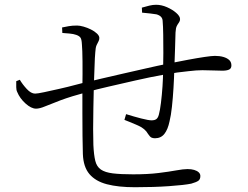

<svg xmlns="http://www.w3.org/2000/svg" viewBox="-20 -776 1040 804"><path d="M545 8Q475 8 427.5 -4.5Q380 -17 354.5 -47Q329 -77 327 -131Q326 -162 325.5 -207Q325 -252 325 -304Q325 -356 325 -407Q326 -469 325.5 -519Q325 -569 323 -590Q322 -612 316.5 -619Q311 -626 299 -630Q288 -634 271.5 -635.5Q255 -637 241 -638L240 -661Q254 -664 268.5 -666.5Q283 -669 303 -669Q314 -669 330 -664.5Q346 -660 361 -652.5Q376 -645 386 -635.5Q396 -626 396 -617Q396 -609 392.5 -603Q389 -597 384.5 -587Q380 -577 379 -557Q377 -536 376 -499.5Q375 -463 373 -419Q372 -373 371 -325Q370 -277 370 -236Q370 -195 371 -169Q373 -127 379 -102.5Q385 -78 402.5 -66Q420 -54 452.5 -50Q485 -46 537 -46Q599 -46 643.5 -51.5Q688 -57 718 -62.5Q748 -68 765 -68Q781 -68 793 -64.5Q805 -61 812 -54.5Q819 -48 819 -39Q819 -25 810.5 -19Q802 -13 781 -7Q752 -1 688 3.5Q624 8 545 8ZM131 -321Q111 -321 87 -342.5Q63 -364 52 -391Q48 -399 48 -411Q48 -423 48 -436L63 -442Q74 -423 92 -403.5Q110 -384 127 -384Q137 -384 165 -390Q193 -396 228.5 -404Q264 -412 297.5 -421Q331 -430 351 -434Q368 -438 405.5 -447Q443 -456 492 -467Q541 -478 591 -489.5Q641 -501 681 -509Q726 -518 766 -525.5Q806 -533 836.5 -537.5Q867 -542 880 -542Q900 -542 915.5 -537.5Q931 -533 940 -524.5Q949 -516 949 -502Q949 -489 939 -484.5Q929 -480 911 -480Q892 -480 872 -481Q852 -482 827.5 -482Q803 -482 770 -478Q726 -474 667 -463.5Q608 -453 547 -439Q486 -425 433.5 -413Q381 -401 350 -392Q276 -372 233.5 -356Q191 -340 168.5 -330.5Q146 -321 131 -321ZM629 -197Q620 -197 614 -200Q608 -203 600 -215Q588 -237 559 -250Q530 -263 501 -274L508 -298Q540 -288 571 -280Q602 -272 616 -272Q626 -272 633.5 -276.5Q641 -281 645 -295Q650 -313 654 -345.5Q658 -378 660.5 -414.5Q663 -451 663 -482Q664 -514 664 -553.5Q664 -593 663.5 -630Q663 -667 661 -689Q660 -709 635 -716Q625 -718 609.5 -719.5Q594 -721 575 -723L574 -744Q591 -749 605.5 -752.5Q620 -756 634 -756Q656 -756 679 -746Q702 -736 718 -722Q734 -708 734 -696Q734 -688 729.5 -682Q725 -676 720.5 -667.5Q716 -659 715 -640Q714 -612 713 -572.5Q712 -533 710 -487Q709 -449 706.5 -407.5Q704 -366 700 -329Q696 -292 690 -268Q683 -234 668.5 -215.5Q654 -197 629 -197Z"/></svg>

Font: Noto Serif HK ExtraLight Light
Style: Regular
Weight: 300
Version: Version 2.002-H1;hotconv 1.1.0;makeotfexe 2.6.0